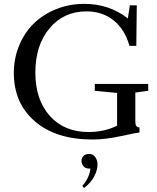

<svg xmlns="http://www.w3.org/2000/svg" viewBox="-20 -696 797 976"><path d="M451.2 13.2Q264.2 13.2 157.2 -79.3Q50.3 -171.9 50.3 -324.7Q50.3 -399.4 77.4 -464.8Q104.5 -530.3 151.9 -576.7Q199.2 -623 265.9 -649.7Q332.5 -676.3 409.2 -676.3Q534.7 -676.3 629.9 -602.5L640.1 -668.9H675.3L672.9 -462.9H638.2Q614.7 -546.4 557.6 -592.3Q500.5 -638.2 419.4 -638.2Q303.7 -638.2 231.7 -552Q159.7 -465.8 159.7 -327.1Q159.7 -189 233.2 -106.9Q306.6 -24.9 430.2 -24.9Q510.3 -24.9 575.2 -57.1V-223.6L461.9 -234.4V-269.5H733.4V-234.4L668 -225.6V-76.2Q668 -48.3 689 -48.3V-22.5Q673.8 -21.5 604 -5.9Q516.6 13.2 451.2 13.2ZM407.2 259.8 398.4 249Q434.6 207.5 439.5 161.1H435.5Q413.6 161.1 404.1 148.9Q394.5 136.7 394.5 121.6Q394.5 106 405 96.2Q415.5 86.4 433.1 86.4Q452.6 86.4 464.1 102.3Q475.6 118.2 475.6 139.6Q475.6 169.4 458.7 201.4Q441.9 233.4 407.2 259.8Z"/></svg>

Font: Elstob 8pt
Style: Regular
Weight: 400
Designer: Peter S. Baker
Version: Version 1.015